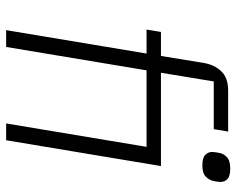

<svg xmlns="http://www.w3.org/2000/svg" viewBox="-94 -694 787 640"><g transform="rotate(90 300.0 -373.5)"><path d="M158 -468H78L86 -516H166L189 -657Q195 -694 217 -717Q239 -740 281 -740H418L410 -692H251L222 -516H533L447 0H391L469 -468H214L136 0H80ZM531 -654Q505 -654 495.5 -664Q486 -674 486 -686Q486 -691 487 -697.5Q488 -704 489 -709Q491 -724 503 -735.5Q515 -747 541 -747Q567 -747 576.5 -737.5Q586 -728 586 -715Q586 -710 585 -703.5Q584 -697 583 -692Q580 -677 568.5 -665.5Q557 -654 531 -654Z"/></g></svg>

Font: IBM Plex Mono Light
Style: Italic
Weight: 300
Italic angle: -9°
Monospace: yes
Designer: Mike Abbink, Paul van der Laan, Pieter van Rosmalen
Foundry: Bold Monday
Version: Version 2.3